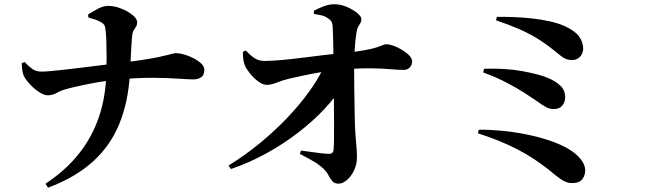

<svg xmlns="http://www.w3.org/2000/svg" viewBox="-20 -816 3020 895"><path d="M585.6 -470.6Q577.5 -338.9 535.7 -237.3Q493.8 -135.7 412.7 -62.4Q331.6 10.8 204.2 58.9L191.8 40.5Q284.8 -20.7 346.5 -97.8Q408.2 -174.8 440.5 -269Q472.9 -363.2 475.7 -475.5Q476.9 -510.2 476.9 -550.8Q476.9 -591.3 475.6 -628.1Q474.2 -664.9 470.5 -687.2Q468.7 -700.6 455.8 -709.5Q442.9 -718.4 425.9 -724.2Q408.9 -729.9 391.9 -734.3L391 -749Q408.1 -759.7 434.5 -774.1Q461 -788.5 483.5 -788.5Q513.7 -788.5 544.9 -776.1Q576.2 -763.8 597.7 -746.2Q619.3 -728.6 619.3 -712.8Q619.3 -699.6 614.1 -691.9Q608.8 -684.2 603 -674.4Q597.2 -664.6 595.5 -644.3Q592 -602.8 590 -556.3Q588.1 -509.8 585.6 -470.6ZM81.3 -521.5 94.5 -527.1Q112.9 -507.2 130.6 -494.6Q148.3 -482 173.8 -482.2Q187.8 -482.2 216.7 -484.7Q245.7 -487.2 283.8 -491.6Q322 -496 364.2 -501.1Q406.5 -506.1 448 -511.5Q489.6 -516.8 524.2 -521Q597.5 -529.7 644.8 -536.9Q692.1 -544.1 720.3 -550.3Q748.5 -556.5 763.6 -560.3Q778.7 -564.1 786.4 -566.2Q794 -568.3 800.5 -568.3Q815.3 -568.3 837.6 -562.2Q859.9 -556 881.5 -544.9Q903.1 -533.9 917.8 -520.1Q932.5 -506.3 932.5 -491Q932.5 -465.6 917.6 -455.8Q902.7 -445.9 883 -445.9Q859.9 -445.9 811.8 -449.3Q763.6 -452.7 691.7 -453.3Q619.9 -453.8 525.2 -444.8Q484.8 -441.1 438.5 -433.1Q392.2 -425 351.8 -416.1Q311.3 -407.2 286.1 -400Q263.3 -393.8 244.4 -382.9Q225.5 -371.9 201.9 -371.7Q185.1 -371.7 161.2 -387.6Q137.3 -403.4 117.2 -425.7Q97.1 -448 89.9 -464.8Q85.9 -474.3 83.9 -488.5Q81.9 -502.6 81.3 -521.5Z M1383.1 -114.2Q1419.2 -109.4 1453.4 -104.6Q1487.6 -99.9 1511.7 -98.8Q1534.1 -98 1535.1 -119.5Q1536.4 -134.4 1536.9 -165.7Q1537.4 -197 1537.2 -239.7Q1537.1 -282.4 1536.6 -331.5Q1536.1 -380.6 1535.6 -431.1Q1535.1 -481.5 1534.4 -528.2Q1534.4 -543.5 1533.9 -573.3Q1533.4 -603.1 1532.9 -635Q1532.4 -666.9 1530.9 -689.5Q1530.2 -705.7 1525.6 -714.2Q1521.1 -722.8 1509.3 -730.4Q1494.8 -741 1477.2 -744.8Q1459.6 -748.6 1443.4 -751.1L1442.9 -765.6Q1459.3 -774.9 1486.4 -785.6Q1513.5 -796.2 1537.6 -796.2Q1568.2 -796.2 1597.4 -783.6Q1626.5 -771 1645.6 -754.9Q1664.7 -738.9 1664.7 -727.5Q1664.7 -716.5 1660.1 -708.9Q1655.5 -701.3 1650.1 -691.9Q1644.6 -682.6 1641.9 -665.5Q1638.7 -646.6 1636.6 -625.6Q1634.5 -604.6 1633.4 -585.3Q1632.3 -566 1631.6 -550.4Q1630.8 -528.3 1630.8 -485.5Q1630.8 -442.7 1631.6 -391.7Q1632.3 -340.7 1633.2 -291.3Q1634 -241.9 1635.8 -206.6Q1636.8 -185.7 1638.8 -164.9Q1640.8 -144.1 1642.3 -123.4Q1643.8 -102.7 1643.8 -81.2Q1643.8 -49.9 1630.6 -22.1Q1617.4 5.7 1597.6 22.9Q1577.8 40.1 1557.5 40.1Q1538.8 40.1 1528.9 28.3Q1519 16.5 1510.6 0.2Q1502.3 -16.1 1486.2 -30.9Q1465.5 -50.4 1438.2 -65.8Q1411 -81.3 1377.8 -98.4ZM1112.3 -574.6 1125.6 -580.4Q1146.7 -558.2 1166.4 -545Q1186.1 -531.7 1213.3 -532Q1247 -532 1293.4 -536.2Q1339.7 -540.5 1391.8 -547.1Q1443.9 -553.7 1494.3 -559.8Q1544.6 -565.8 1586.3 -569.6Q1646.1 -575.4 1681.8 -582.3Q1717.6 -589.1 1736.5 -595.4Q1755.4 -601.8 1764.4 -605.7Q1773.5 -609.7 1779.8 -609.7Q1796.4 -609.7 1816.7 -601.9Q1837 -594.2 1856.5 -582.1Q1876.1 -570.1 1888.5 -556.5Q1901 -542.9 1901 -530.3Q1901 -513.1 1890.2 -501.6Q1879.3 -490.1 1860.8 -490.1Q1838.3 -490.1 1802.1 -493.3Q1765.9 -496.5 1712.7 -497.5Q1659.4 -498.6 1583.5 -492.1Q1507.7 -486.1 1443.5 -473.7Q1379.3 -461.4 1333 -450.5Q1297.6 -442.1 1270.9 -431.3Q1244.2 -420.5 1222.7 -420.5Q1205.1 -420.5 1183.3 -436.7Q1161.5 -452.9 1144.4 -474.6Q1127.4 -496.3 1121.2 -511.4Q1115.8 -525.8 1114 -540.4Q1112.3 -555.1 1112.3 -574.6ZM1056.5 -28.1 1045.4 -44.5Q1121.2 -91.3 1189.1 -146.8Q1256.9 -202.3 1314.7 -262.4Q1372.6 -322.5 1417.3 -383.8Q1462.1 -445.2 1490.1 -503.9L1580.8 -510.1L1579.5 -421.8Q1547 -366.6 1493.8 -309.6Q1440.6 -252.6 1371.8 -199.3Q1303 -146 1223.1 -101.9Q1143.2 -57.7 1056.5 -28.1Z M2698.5 -587.5Q2698.5 -578.1 2693.4 -566.1Q2688.2 -554.2 2677.1 -545.5Q2666 -536.8 2648.2 -536.1Q2630.9 -536.1 2618.3 -541Q2605.7 -546 2593.2 -556.4Q2580.7 -566.7 2560.7 -582.5Q2518.6 -616.2 2479.6 -639.5Q2440.6 -662.9 2396.4 -682Q2352.2 -701.1 2292.3 -721.3L2295.8 -737.5Q2331.5 -737.8 2373.8 -736.4Q2416.1 -734.9 2459.6 -730.1Q2503.1 -725.3 2543 -716.5Q2582.9 -707.7 2613.6 -693.6Q2661.3 -671.7 2679.9 -645.4Q2698.5 -619.1 2698.5 -587.5ZM2236.3 -495.5Q2337.9 -498.6 2415.8 -484.2Q2493.7 -469.7 2531.2 -453.9Q2566 -440.2 2590.3 -418.4Q2614.5 -396.7 2614.5 -362.4Q2614.5 -341.3 2601.6 -324.5Q2588.7 -307.7 2561.4 -307.7Q2541.3 -307.7 2523.8 -317.5Q2506.4 -327.2 2476.8 -348.8Q2455 -363.7 2422.5 -384.5Q2390 -405.2 2343.6 -429.7Q2297.3 -454.2 2232.5 -478.5ZM2212.1 -211.4Q2262.5 -211.9 2319.4 -206.5Q2376.3 -201 2432.6 -189.7Q2488.8 -178.4 2539.2 -161.8Q2589.5 -145.2 2626.8 -123.4Q2664.1 -102.3 2686 -75.2Q2707.9 -48.1 2707.9 -23.1Q2707.9 1.4 2694.4 19.5Q2680.9 37.5 2645.1 37.5Q2621.1 37.5 2594.9 19.7Q2568.7 1.8 2538.4 -24.6Q2503 -52.7 2465.7 -77Q2428.4 -101.2 2387.7 -121.9Q2347 -142.6 2302.2 -160.8Q2257.4 -178.9 2207.7 -194.6Z"/></svg>

Font: Noto Serif JP
Style: Regular
Weight: 200
Designer: Ryoko NISHIZUKA 西塚涼子 (kana & ideographs); Frank Grießhammer (Latin, Greek & Cyrillic); Wenlong ZHANG 张文龙 (bopomofo); San
Foundry: Adobe
Version: Version 2.001;hotconv 1.1.0;makeotfexe 2.6.0